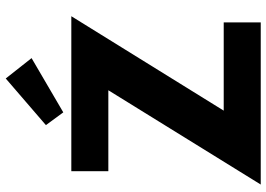

<svg xmlns="http://www.w3.org/2000/svg" viewBox="-150 -778 928 669"><g transform="rotate(-90 314.5 -444.0)"><path d="M257 -688 212.5 -748.5 375 -888.5 446 -798.5ZM52 -660H592L263 -129H570.5V0H5.5L334 -531H52Z"/></g></svg>

Font: League Spartan
Style: Bold
Weight: 700
Foundry: The League of Moveable Type
Version: Version 2.002